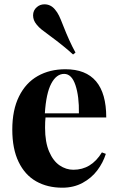

<svg xmlns="http://www.w3.org/2000/svg" viewBox="-20 -850 544 884"><path d="M37.1 0ZM449.2 -148.4 467.3 -141.6Q454.6 -101.1 428 -65.7Q401.4 -30.3 360.4 -8.1Q319.3 14.2 267.1 14.2Q198.2 14.2 146.5 -15.1Q94.7 -44.4 65.7 -104.5Q36.6 -164.6 36.6 -253.4Q36.6 -343.8 67.6 -406.2Q98.6 -468.8 153.8 -500Q209 -531.2 281.2 -531.2Q469.2 -531.2 469.2 -309.1H189.5Q187.5 -289.6 187.5 -261.7Q187.5 -195.8 206.1 -152.3Q224.6 -108.9 254.4 -88.6Q284.2 -68.4 317.9 -68.4Q400.4 -68.4 449.2 -148.4ZM186.5 -328.1H343.3Q344.7 -406.2 327.4 -458Q310.1 -509.8 275.4 -509.8Q239.7 -509.8 216.1 -465.3Q192.4 -420.9 186.5 -328.1ZM184.6 -830.1Q213.4 -830.1 232.9 -806.6Q244.1 -793.5 251.7 -777.8Q259.3 -762.2 271 -731.9Q299.3 -659.2 327.6 -607.9L316.4 -599.1Q274.4 -637.7 210 -685.1Q184.6 -703.6 171.4 -714.1Q158.2 -724.6 147.9 -737.8Q132.3 -756.8 132.3 -779.3Q132.3 -802.7 149.9 -817.4Q164.6 -830.1 184.6 -830.1Z"/></svg>

Font: TypoPRO Playfair Display
Style: Bold
Weight: 700
Designer: Claus Eggers Sørensen
Foundry: Claus Eggers Sørensen
Version: Version 1.004;PS 001.004;hotconv 1.0.70;makeotf.lib2.5.58329